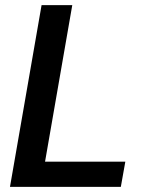

<svg xmlns="http://www.w3.org/2000/svg" viewBox="-20 -731 565 751"><path d="M470.2 -98.6 452.6 0H19L142.6 -710.9H262.7L156.2 -98.6Z"/></svg>

Font: Mardoto Medium
Style: Italic
Weight: 500
Italic angle: -12°
Designer: Christian Robertson, Vahan Hovhannisyan
Foundry: Google
Version: Version 1.000